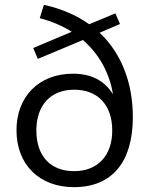

<svg xmlns="http://www.w3.org/2000/svg" viewBox="-20 -763 616 792"><path d="M285 9C442 9 528 -94 528 -280C528 -416 484 -540 391 -628L475 -664L456 -708L348 -663C297 -699 235 -727 161 -743L144 -688C194 -675 238 -656 276 -632L117 -565L136 -520L322 -598C390 -539 432 -461 446 -374C411 -431 356 -459 281 -459C141 -459 48 -365 48 -226C48 -84 142 9 285 9ZM286 -57C188 -57 130 -119 130 -225C130 -330 190 -393 286 -393C384 -393 443 -329 443 -225C443 -121 383 -57 286 -57Z"/></svg>

Font: Poppy and Pepper
Style: Regular
Weight: 400
Designer: Thy Ha
Foundry: Thy Ha
Version: Version 0.001;Glyphs 3.2 (3227)